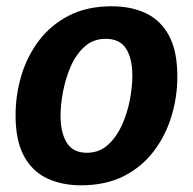

<svg xmlns="http://www.w3.org/2000/svg" viewBox="-20 -566 601 599"><path d="M328.5 -546.4Q389.4 -546.4 435.4 -524.6Q481.4 -502.8 507.4 -454.6Q533.3 -406.4 533.3 -326.9Q533.3 -264.1 515.1 -203.8Q496.9 -143.4 459.9 -94.5Q423 -45.6 366.5 -16.7Q310 12.1 232.6 12.1Q172.4 12.1 126.2 -9.9Q80.1 -31.9 54.3 -79.9Q28.6 -127.9 28.6 -206.4Q28.6 -269.4 46.4 -329.6Q64.3 -389.9 101.2 -438.9Q138.2 -488 194.7 -517.2Q251.2 -546.4 328.5 -546.4ZM309.9 -444.9Q270.9 -444.9 243.8 -420.4Q216.7 -395.9 200.5 -358.4Q184.3 -320.8 176.6 -279.8Q168.9 -238.8 168.9 -206Q168.9 -151.5 188.5 -120.5Q208 -89.4 251 -89.4Q289.6 -89.4 316.6 -113.9Q343.5 -138.3 360.6 -176.2Q377.6 -214.1 385.3 -255.2Q392.9 -296.2 392.9 -329.3Q392.9 -383.4 373.4 -414.1Q353.8 -444.9 309.9 -444.9Z"/></svg>

Font: Bitter Thin
Style: Italic
Weight: 100
Italic angle: -9°
Designer: Sol Matas, and Bitter project Authors
Foundry: Sol Matas
Version: Version 2.002